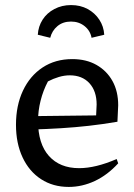

<svg xmlns="http://www.w3.org/2000/svg" viewBox="-20 -728 528 757"><path d="M251 9Q189 9 142 -21.5Q95 -52 69 -107.5Q43 -163 43 -236Q43 -312 70.5 -370.5Q98 -429 148 -462Q198 -495 265 -495Q320 -495 360.5 -472Q401 -449 423.5 -408.5Q446 -368 446 -313L443 -248Q384 -238 330.5 -232Q277 -226 221 -222.5Q165 -219 97 -217L98 -270L359 -273L361 -316Q361 -369 332.5 -400Q304 -431 255 -431Q234 -431 212 -424.5Q190 -418 169 -407Q150 -371 140 -331Q130 -291 130 -251Q130 -161 173 -113Q216 -65 292 -65Q357 -65 440 -101L446 -84Q404 -38 354 -14.5Q304 9 251 9ZM260 -708Q297 -708 325.5 -692.5Q354 -677 371.5 -650.5Q389 -624 391 -591L341 -579Q336 -607 313.5 -625Q291 -643 260 -643Q228 -643 206.5 -625Q185 -607 178 -579L129 -591Q131 -624 148 -650.5Q165 -677 194.5 -692.5Q224 -708 260 -708Z"/></svg>

Font: Piazzolla 24pt Medium
Style: Regular
Weight: 500
Designer: Juan Pablo del Peral
Foundry: Huerta Tipografica
Version: Version 2.005